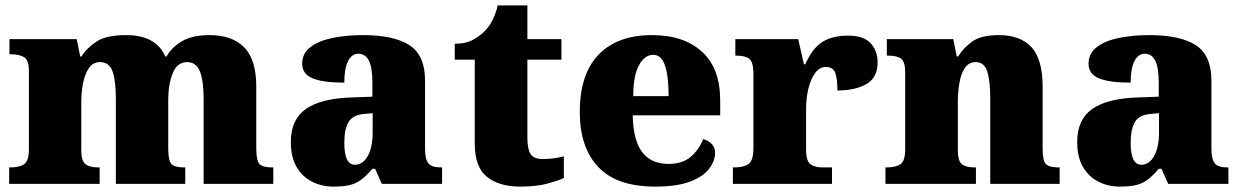

<svg xmlns="http://www.w3.org/2000/svg" viewBox="-20 -681 4594 711"><path d="M14 0V-61H18Q52 -61 69.5 -73Q87 -85 87 -128V-417Q87 -458 69.5 -469Q52 -480 19 -480H15V-536H264L277 -472H282Q302 -504 338 -527.5Q374 -551 447 -551Q558 -551 592 -472H597Q614 -504 652.5 -527.5Q691 -551 756 -551Q839 -551 884 -506Q929 -461 929 -360V-131Q929 -85 941.5 -73Q954 -61 988 -61H992V0H734V-317Q734 -381 720.5 -416Q707 -451 673 -451Q636 -451 619.5 -409.5Q603 -368 603 -312V-131Q603 -85 615.5 -73Q628 -61 662 -61H666V0H409V-317Q409 -381 397 -416Q385 -451 350 -451Q325 -451 310 -430Q295 -409 288 -375Q281 -341 281 -301V-125Q281 -85 296.5 -73Q312 -61 345 -61H349V0Z M1215 10Q1172 10 1136 -8Q1100 -26 1078.5 -62.5Q1057 -99 1057 -155Q1057 -238 1112 -277Q1167 -316 1278 -320L1359 -323V-375Q1359 -431 1346 -456.5Q1333 -482 1307 -482Q1283 -482 1269 -455Q1255 -428 1255 -375Q1176 -375 1137.5 -391Q1099 -407 1099 -445Q1099 -483 1129.5 -506.5Q1160 -530 1211.5 -540.5Q1263 -551 1324 -551Q1439 -551 1496.5 -513.5Q1554 -476 1554 -383V-131Q1554 -91 1566.5 -76Q1579 -61 1613 -61H1617V0H1394L1369 -56H1359Q1337 -30 1317.5 -15.5Q1298 -1 1274.5 4.5Q1251 10 1215 10ZM1294 -71Q1324 -71 1342 -103.5Q1360 -136 1360 -191V-262L1329 -259Q1287 -256 1271 -229.5Q1255 -203 1255 -152Q1255 -71 1294 -71Z M1906 10Q1829 10 1783.5 -26Q1738 -62 1738 -150V-460H1664V-519Q1707 -519 1735 -535.5Q1763 -552 1777 -568Q1791 -582 1803.5 -606Q1816 -630 1823 -661H1933V-536H2059V-460H1933V-170Q1933 -130 1944.5 -111Q1956 -92 1992 -92Q2012 -92 2032 -95Q2052 -98 2068 -102V-22Q2050 -13 2009 -1.5Q1968 10 1906 10Z M2406 10Q2264 10 2195.5 -62.5Q2127 -135 2127 -266Q2127 -407 2197 -479Q2267 -551 2394 -551Q2512 -551 2579.5 -489.5Q2647 -428 2647 -309V-254H2323Q2325 -160 2358.5 -117Q2392 -74 2456 -74Q2507 -74 2537.5 -100Q2568 -126 2584 -166Q2603 -161 2615.5 -148Q2628 -135 2628 -115Q2628 -85 2606 -56Q2584 -27 2535.5 -8.5Q2487 10 2406 10ZM2456 -325Q2456 -399 2442.5 -438.5Q2429 -478 2399 -478Q2367 -478 2346 -439Q2325 -400 2325 -325Z M2694 0V-61H2699Q2733 -61 2751.5 -73.5Q2770 -86 2770 -133V-407Q2770 -451 2755 -463Q2740 -475 2707 -475H2703V-536H2936L2957 -443H2962Q2988 -502 3025 -525.5Q3062 -549 3120 -549Q3179 -549 3204.5 -520.5Q3230 -492 3230 -450Q3230 -394 3189 -370Q3148 -346 3081 -346Q3081 -387 3073.5 -410Q3066 -433 3038 -433Q3015 -433 2998.5 -410.5Q2982 -388 2973.5 -352.5Q2965 -317 2965 -278V-128Q2965 -84 2981.5 -72.5Q2998 -61 3026 -61H3061V0Z M3259 0V-61H3263Q3297 -61 3314.5 -73Q3332 -85 3332 -128V-412Q3332 -453 3316.5 -464Q3301 -475 3268 -475H3264V-536H3510L3523 -472H3528Q3547 -503 3580 -527Q3613 -551 3679 -551Q3759 -551 3800 -506Q3841 -461 3841 -360V-131Q3841 -85 3853.5 -73Q3866 -61 3900 -61H3904V0H3647V-317Q3647 -381 3636 -416Q3625 -451 3593 -451Q3568 -451 3553.5 -430Q3539 -409 3533 -375Q3527 -341 3527 -301V-125Q3527 -85 3542 -73Q3557 -61 3590 -61H3594V0Z M4127 10Q4084 10 4048 -8Q4012 -26 3990.5 -62.5Q3969 -99 3969 -155Q3969 -238 4024 -277Q4079 -316 4190 -320L4271 -323V-375Q4271 -431 4258 -456.5Q4245 -482 4219 -482Q4195 -482 4181 -455Q4167 -428 4167 -375Q4088 -375 4049.5 -391Q4011 -407 4011 -445Q4011 -483 4041.5 -506.5Q4072 -530 4123.5 -540.5Q4175 -551 4236 -551Q4351 -551 4408.5 -513.5Q4466 -476 4466 -383V-131Q4466 -91 4478.5 -76Q4491 -61 4525 -61H4529V0H4306L4281 -56H4271Q4249 -30 4229.5 -15.5Q4210 -1 4186.5 4.5Q4163 10 4127 10ZM4206 -71Q4236 -71 4254 -103.5Q4272 -136 4272 -191V-262L4241 -259Q4199 -256 4183 -229.5Q4167 -203 4167 -152Q4167 -71 4206 -71Z"/></svg>

Font: Noto Serif Sinhala Black
Style: Regular
Weight: 900
Designer: Jelle Bosma - Monotype Design Team
Foundry: Monotype Imaging Inc.
Version: Version 2.007; ttfautohint (v1.8.4.7-5d5b)